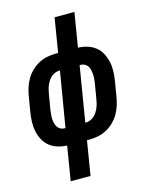

<svg xmlns="http://www.w3.org/2000/svg" viewBox="-137 -821 874 1122"><g transform="rotate(-15 300.0 -260.0)"><path d="M148 215 182 8Q153 7 125.5 -1.5Q98 -10 77 -27Q56 -44 42.5 -69Q29 -94 23.5 -121.5Q18 -149 19 -179Q20 -209 25 -238L40 -328Q44 -353 52 -378.5Q60 -404 74 -428Q88 -452 108 -471.5Q128 -491 152 -504Q176 -517 202.5 -522.5Q229 -528 255 -528H271L305 -735H425L391 -528Q421 -527 448 -518.5Q475 -510 496.5 -493Q518 -476 531 -451Q544 -426 550 -398.5Q556 -371 555 -341Q554 -311 549 -282L534 -192Q530 -167 522 -141.5Q514 -116 500 -92Q486 -68 466 -48.5Q446 -29 421.5 -16Q397 -3 371 2.5Q345 8 319 8H302L268 215ZM319 -93Q332 -93 345.5 -97.5Q359 -102 370 -111Q381 -120 389 -132Q397 -144 402.5 -156.5Q408 -169 411.5 -182.5Q415 -196 417 -209L432 -298Q434 -312 435.5 -326Q437 -340 436 -353.5Q435 -367 432.5 -380Q430 -393 423.5 -403.5Q417 -414 405.5 -420.5Q394 -427 380 -427H374ZM194 -93H199L255 -427Q241 -427 228 -422.5Q215 -418 204 -409Q193 -400 185 -388Q177 -376 171.5 -363.5Q166 -351 162.5 -337.5Q159 -324 157 -311L142 -222Q140 -208 138.5 -194Q137 -180 137.5 -166.5Q138 -153 141 -140Q144 -127 150.5 -116.5Q157 -106 168.5 -99.5Q180 -93 194 -93Z"/></g></svg>

Font: Iosevka SS04 Extended Oblique
Style: Bold
Weight: 700
Width: 7
Italic angle: -9°
Monospace: yes
Designer: Belleve Invis
Foundry: Belleve Invis
Version: Version 19.0.0; ttfautohint (v1.8.4)